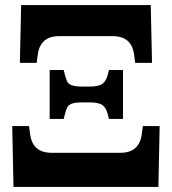

<svg xmlns="http://www.w3.org/2000/svg" viewBox="-20 -734 675 754"><path d="M63 -714H572L577 -487H511L507 -517Q498 -592 423 -592H212Q137 -592 128 -517L124 -487H58ZM175 -459H230L235 -440Q240 -421 244.5 -412.5Q249 -404 262.5 -399Q276 -394 305 -394H331Q368 -394 382.5 -405Q397 -416 403 -440L408 -459H463V-267H408L403 -286Q397 -310 382.5 -321Q368 -332 331 -332H305Q276 -332 262.5 -327Q249 -322 244.5 -313.5Q240 -305 235 -286L230 -267H175ZM28 -239H94L98 -209Q107 -134 182 -134H453Q528 -134 537 -209L541 -239H607L602 0H33Z"/></svg>

Font: Noto Serif ExtraBold
Style: Regular
Weight: 800
Designer: Monotype Design Team
Foundry: Monotype Imaging Inc.
Version: Version 1.001